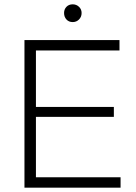

<svg xmlns="http://www.w3.org/2000/svg" viewBox="-20 -867 629 887"><path d="M93 0V-682H532V-634H146V-373H506V-327H146V-48H537V0ZM316 -765Q298 -765 287 -777Q276 -789 276 -807Q276 -824 287 -835.5Q298 -847 316 -847Q333 -847 345 -835.5Q357 -824 357 -807Q357 -789 345 -777Q333 -765 316 -765Z"/></svg>

Font: Outfit ExtraLight
Style: Regular
Weight: 200
Designer: Rodrigo Fuenzalida
Foundry: fragTYPE
Version: Version 1.100; ttfautohint (v1.8.4.7-5d5b);gftools[0.9.27]